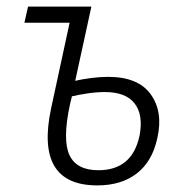

<svg xmlns="http://www.w3.org/2000/svg" viewBox="-20 -552 554 582"><path d="M275 10Q85 10 135 -224L191 -483H54L65 -532H257L208 -307Q229 -312 256 -315.5Q283 -319 308 -319Q399 -319 437 -266Q475 -213 457 -134Q442 -63 395 -26.5Q348 10 275 10ZM192 -235Q169 -128 190.5 -82Q212 -36 278 -36Q381 -36 403 -141Q415 -204 388 -238.5Q361 -273 298 -273Q274 -273 246.5 -269Q219 -265 198 -260Z"/></svg>

Font: Noto Sans SemiCondensed Light
Style: Italic
Weight: 300
Width: 4
Italic angle: -12°
Designer: Monotype Design Team
Foundry: Monotype Imaging Inc.
Version: Version 2.013; ttfautohint (v1.8.4.7-5d5b)